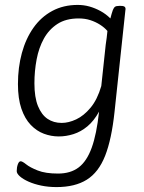

<svg xmlns="http://www.w3.org/2000/svg" viewBox="-20 -549 586 781"><path d="M210 212Q177 212 148 206Q119 200 96.5 190Q74 180 61 168.5Q48 157 48 147Q48 132 52.5 119.5Q57 107 64 107Q71 107 86.5 119.5Q102 132 133.5 144.5Q165 157 216 157Q267 157 300 132Q333 107 353 52Q373 -3 383 -95Q362 -57 335.5 -35Q309 -13 279 -3.5Q249 6 219 6Q188 6 158.5 -5Q129 -16 105 -41Q81 -66 67 -107Q53 -148 53 -207Q53 -275 69 -333.5Q85 -392 116 -436Q147 -480 192.5 -504.5Q238 -529 296 -529Q321 -529 344 -522.5Q367 -516 389 -504Q411 -492 429 -474Q431 -483 434 -492.5Q437 -502 439 -508Q443 -518 448 -521.5Q453 -525 464 -525H472Q484 -525 488 -520.5Q492 -516 490 -507L446 -95Q434 18 407.5 85Q381 152 333 182Q285 212 210 212ZM231 -49Q259 -49 290 -63.5Q321 -78 348.5 -111Q376 -144 392 -199L410 -367Q412 -382 414 -395.5Q416 -409 417 -423Q405 -437 387 -448.5Q369 -460 347.5 -467Q326 -474 300 -474Q248 -474 213.5 -451.5Q179 -429 158.5 -392Q138 -355 129 -307.5Q120 -260 120 -210Q120 -153 134.5 -117.5Q149 -82 173.5 -65.5Q198 -49 231 -49Z"/></svg>

Font: Asap Light
Style: Italic
Weight: 300
Italic angle: -6°
Designer: Pablo Cosgaya
Foundry: Omnibus-Type
Version: Version 3.001